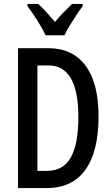

<svg xmlns="http://www.w3.org/2000/svg" viewBox="-20 -960 571 980"><path d="M483 -366Q483 -187 416 -93.5Q349 0 218 0H72V-714H227Q350 -714 416.5 -625Q483 -536 483 -366ZM380 -362Q380 -626 227 -626H171V-88H220Q303 -88 341.5 -156.5Q380 -225 380 -362ZM213 -780Q198 -812 171.5 -854Q145 -896 120 -929V-940H175Q193 -924 216 -899Q239 -874 261 -848Q285 -878 304.5 -897Q324 -916 348 -940H402V-929Q387 -909 369.5 -882.5Q352 -856 335.5 -829Q319 -802 309 -780Z"/></svg>

Font: Noto Sans Gurmukhi ExtraCondensed Medium
Style: Regular
Weight: 500
Width: 2
Designer: Jelle Bosma - Monotype Design Team
Foundry: Monotype Imaging Inc.
Version: Version 2.004; ttfautohint (v1.8.4.7-5d5b)